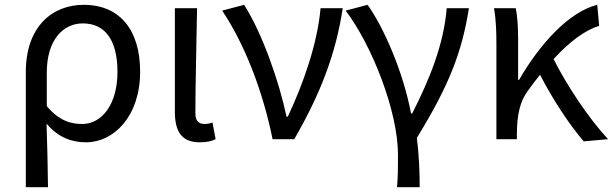

<svg xmlns="http://www.w3.org/2000/svg" viewBox="-20 -577 2541 796"><path d="M87 199H179C178 103 176 34 173 -64C223 -6 278 13 337 13C451 13 561 -94 561 -280C561 -451 478 -557 327 -557C195 -557 87 -465 87 -278ZM321 -63C274 -63 225 -76 174 -137V-276C174 -413 243 -480 323 -480C424 -480 467 -399 467 -279C467 -144 402 -63 321 -63Z M808 13C839 13 858 8 874 0L861 -69C849 -65 838 -63 828 -63C805 -63 790 -75 790 -106C790 -237 795 -396 797 -543H705V-113C705 -32 733 13 808 13Z M1110 0H1200C1310 -191 1372 -354 1401 -543H1309C1296 -397 1239 -233 1173 -93H1168C1137 -240 1067 -440 992 -557L901 -533C994 -395 1070 -199 1110 0Z M1626 199H1720C1720 137 1717 60 1708 -5C1842 -223 1895 -360 1924 -543H1832C1820 -392 1759 -244 1689 -107H1684C1652 -277 1572 -462 1504 -557L1413 -533C1522 -389 1630 -116 1630 65C1630 125 1630 150 1626 199Z M2501 0C2418 -89 2329 -225 2275 -332C2342 -405 2404 -451 2464 -470L2456 -557C2339 -528 2218 -395 2132 -246H2128V-416C2128 -464 2125 -514 2118 -543H2028C2037 -495 2038 -438 2038 -394V0H2123V-28C2124 -99 2135 -156 2168 -200C2185 -224 2202 -246 2219 -267C2270 -167 2342 -58 2400 9Z"/></svg>

Font: Source Han Sans KR Regular
Style: Regular
Weight: 400
Designer: Ryoko NISHIZUKA (kana & ideographs); Paul D. Hunt (Latin, Greek & Cyrillic); Wenlong ZHANG (bopomofo); Sandoll Communica
Foundry: Adobe Systems Incorporated
Version: Version 1.004;PS 1.004;hotconv 1.0.82;makeotf.lib2.5.63406